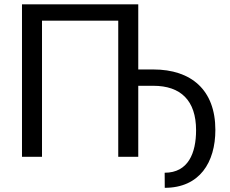

<svg xmlns="http://www.w3.org/2000/svg" viewBox="-20 -731 1070 895"><path d="M624.5 -710.9H82.5V0H175.8V-634.8H531.2V0H624.5V-331.1H694.8C822.3 -331.1 894 -262.7 894 -124C894 -18.1 857.9 74.2 747.6 74.2L748 144.5C910.6 144.5 983.9 25.9 983.9 -125.5C983.9 -311.5 871.6 -407.2 694.8 -407.2H624.5Z"/></svg>

Font: Bert Sans
Style: Regular
Weight: 400
Designer: Christian Robertson (Google), Cristiano Sobral
Foundry: Google, Cristiano Sobral
Version: Version 3.101